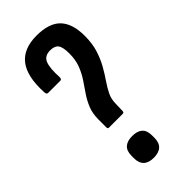

<svg xmlns="http://www.w3.org/2000/svg" viewBox="-217 -705 756 756"><g transform="rotate(-45 161.0 -327.5)"><path d="M108 -203Q102 -203 102 -213V-254Q102 -288 112.5 -314Q123 -340 138.5 -362.5Q154 -385 169 -407.5Q184 -430 194.5 -457Q205 -484 205 -520Q205 -555 195 -568.5Q185 -582 160 -582Q128 -582 118.5 -557Q109 -532 112 -481Q112 -469 104 -469H36Q31 -469 29 -473Q27 -477 27 -482Q22 -573 56 -617Q90 -661 163 -661Q233 -661 265 -627.5Q297 -594 297 -526Q297 -483 286.5 -450Q276 -417 261 -390.5Q246 -364 230.5 -341.5Q215 -319 204.5 -297.5Q194 -276 194 -250L193 -213Q193 -203 186 -203ZM150 6Q122 6 107.5 -7.5Q93 -21 93 -48V-61Q93 -89 107.5 -102Q122 -115 150 -115Q178 -115 192.5 -102Q207 -89 207 -61V-48Q207 -21 192.5 -7.5Q178 6 150 6Z"/></g></svg>

Font: Sofia Sans Extra Condensed SemiBold
Style: Regular
Weight: 600
Designer: Botio Nikoltchev, Ani Petrova
Foundry: lettersoup
Version: Version 4.101